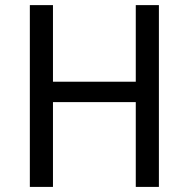

<svg xmlns="http://www.w3.org/2000/svg" viewBox="-20 -734 741 754"><path d="M604 0H513.2V-333H188V0H97.2V-713.9H188V-413.1H513.2V-713.9H604Z"/></svg>

Font: Droid Sans
Style: Regular
Weight: 400
Version: Version 1.00 build 113